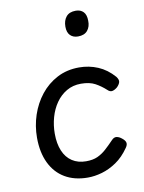

<svg xmlns="http://www.w3.org/2000/svg" viewBox="-90 -857 703 939"><g transform="rotate(-10 261.5 -388.0)"><path d="M270 19Q204 19 156.5 -9Q109 -37 83.5 -90Q58 -143 58 -216Q58 -274 76 -328Q94 -382 128 -425Q162 -468 210.5 -493.5Q259 -519 320 -519Q369 -519 413 -500.5Q457 -482 492 -442Q504 -426 501 -414.5Q498 -403 486 -391Q473 -380 461 -377.5Q449 -375 437 -387Q413 -409 385.5 -424Q358 -439 315 -439Q275 -439 243.5 -420.5Q212 -402 190.5 -371Q169 -340 158 -301Q147 -262 147 -220Q147 -171 162 -135Q177 -99 206 -80Q235 -61 275 -61Q309 -61 332 -71.5Q355 -82 375 -100Q395 -118 417 -141Q429 -154 442 -152Q455 -150 468 -139Q482 -128 484.5 -117Q487 -106 477 -92Q448 -50 412.5 -26Q377 -2 340.5 8.5Q304 19 270 19ZM342 -669Q318 -669 303.5 -683.5Q289 -698 289 -727Q289 -757 304.5 -776Q320 -795 352 -795Q376 -795 390 -780.5Q404 -766 404 -736Q405 -707 389.5 -688Q374 -669 342 -669Z"/></g></svg>

Font: Playwrite GB J
Style: Italic
Weight: 400
Italic angle: -7.01216°
Designer: Veronika Burian, José Scaglione
Foundry: TypeTogether
Version: Version 1.002